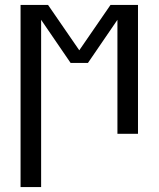

<svg xmlns="http://www.w3.org/2000/svg" viewBox="-20 -540 640 775"><path d="M63 215V-520H174L300 -337L426 -520H537V0H454V-460L335 -286H265L146 -460V215Z"/></svg>

Font: Bmono
Style: Regular
Weight: 400
Monospace: yes
Designer: Belleve Invis
Foundry: Belleve Invis
Version: Version 11.2.2; ttfautohint (v1.8.2)